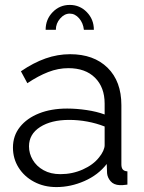

<svg xmlns="http://www.w3.org/2000/svg" viewBox="-20 -750 585 780"><path d="M32.6 -150.4Q32.6 -198.6 60.9 -234.1Q89.1 -269.6 138.5 -289.3Q187.9 -309 253 -309Q290.6 -309 331.9 -302.9Q373.1 -296.8 405.1 -284.9V-329.1Q405.1 -395.3 366 -434.2Q326.9 -473.1 257.7 -473.1Q216.5 -473.1 175.8 -457.3Q135.1 -441.5 91.1 -412L65 -460.4Q115.7 -495.1 164.9 -512.5Q214.2 -529.8 264.8 -529.8Q360.9 -529.8 417 -474.8Q473.1 -419.7 473.1 -322.8V-82.3Q473.1 -68.1 479 -61.3Q484.9 -54.6 497.6 -53.9V0Q486.6 1.4 479.1 2Q471.5 2.5 466.6 2.2Q441.8 1.1 429.1 -14Q416.4 -29.1 415 -46.4L413.6 -83.8Q379 -39.2 323.1 -14.6Q267.2 10 209.1 10Q158.6 10 118.5 -11.4Q78.4 -32.7 55.5 -69.2Q32.6 -105.7 32.6 -150.4ZM382.4 -110.5Q393.2 -123.6 399.2 -136.9Q405.1 -150.2 405.1 -159.9V-236.1Q371.5 -249.3 334.7 -256.1Q297.9 -262.9 260.8 -262.9Q187.9 -262.9 142.8 -233.9Q97.8 -204.9 97.8 -155.4Q97.8 -126.2 113.1 -100.4Q128.3 -74.5 157.1 -58.5Q185.8 -42.5 225.3 -42.5Q274 -42.5 316.4 -61.5Q358.9 -80.5 382.4 -110.5ZM263.4 -694.7Q241.6 -694.7 224.3 -674.7Q206.9 -654.8 206.9 -629H165.4Q165.4 -671.3 193.9 -700.6Q222.4 -730 263.4 -730Q304.3 -730 332.8 -700.6Q361.3 -671.3 361.3 -629H320.8Q317.8 -656.8 301.3 -675.7Q284.8 -694.7 263.4 -694.7Z"/></svg>

Font: Raleway Thin
Style: Regular
Weight: 100
Designer: Matt McInerney, Pablo Impallari, Rodrigo Fuenzalida
Foundry: Matt McInerney, Pablo Impallari, Rodrigo Fuenzalida
Version: Version 4.026